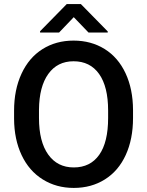

<svg xmlns="http://www.w3.org/2000/svg" viewBox="-20 -922 730 952"><path d="M49.8 0ZM639.6 -336.9Q639.6 -232.4 603.5 -153.6Q567.4 -74.7 500.2 -32.5Q433.1 9.8 345.7 9.8Q259.3 9.8 191.7 -32.5Q124 -74.7 87.2 -152.8Q50.3 -231 49.8 -333V-373Q49.8 -477.1 86.7 -556.6Q123.5 -636.2 190.7 -678.5Q257.8 -720.7 344.7 -720.7Q431.6 -720.7 498.8 -679Q565.9 -637.2 602.5 -558.8Q639.2 -480.5 639.6 -376.5ZM516.1 -374Q516.1 -492.2 471.4 -555.2Q426.8 -618.2 344.7 -618.2Q264.6 -618.2 219.5 -555.4Q174.3 -492.7 173.3 -377.9V-336.9Q173.3 -219.7 219 -155.8Q264.6 -91.8 345.7 -91.8Q427.7 -91.8 471.9 -154.3Q516.1 -216.8 516.1 -336.9ZM514.2 -766.1V-760.7H418.9L345.7 -836.9L272.9 -760.7H178.7V-767.1L311 -901.9H380.9Z"/></svg>

Font: Roboto Medium
Style: Regular
Weight: 500
Designer: Google
Version: Version 2.134; 2016; ttfautohint (v1.6)